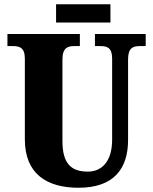

<svg xmlns="http://www.w3.org/2000/svg" viewBox="-20 -874 720 904"><path d="M244 -768H500V-854H244ZM350 10C517 10 583 -81 583 -215V-594C583 -650 607 -657 639 -657H666V-714H427V-657H453C484 -657 508 -650 508 -598V-217C508 -110 456 -66 394 -66C318 -66 274 -100 274 -210V-594C274 -650 300 -657 330 -657H356V-714H15V-657H41C72 -657 97 -650 97 -598V-218C97 -54 202 10 350 10Z"/></svg>

Font: Noto Serif Georgian Condensed Black
Style: Regular
Weight: 900
Width: 3
Designer: Monotype Design Team, Akaki Razmadze
Foundry: Google LLC
Version: Version 2.003